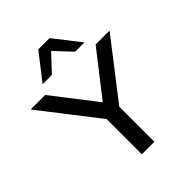

<svg xmlns="http://www.w3.org/2000/svg" viewBox="-271 -1084 1227 1227"><g transform="rotate(-45 342.5 -471.0)"><path d="M286 0V-362L308 -290L-14 -705H117L352 -402H337L573 -705H699L378 -290L399 -362V0ZM154 -765 292 -942H394L532 -765H448L343 -877L238 -765Z"/></g></svg>

Font: Nunito Sans 10pt SemiExpanded SemiBold
Style: Regular
Weight: 600
Width: 6
Designer: Vernon Adams
Foundry: Vernon Adams
Version: Version 3.101;gftools[0.9.27]